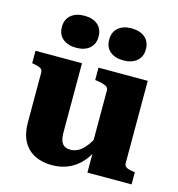

<svg xmlns="http://www.w3.org/2000/svg" viewBox="-111 -839 878 945"><g transform="rotate(15 328.5 -366.0)"><path d="M252 -513V-162Q252 -136 257.5 -119.5Q263 -103 275 -95Q287 -87 307 -87Q329 -87 349 -99Q369 -111 388 -136.5Q407 -162 425 -203L427 -114Q407 -73 379 -45.5Q351 -18 315.5 -4Q280 10 238 10Q187 10 149 -9.5Q111 -29 90.5 -67.5Q70 -106 70 -163V-415Q70 -431 59 -437.5Q48 -444 24 -448L15 -450V-513ZM587 -513V-93Q587 -83 593 -77Q599 -71 610 -68Q621 -65 636 -63L642 -62V0H417V-115L405 -111V-415Q405 -431 390 -437.5Q375 -444 351 -448L336 -450V-513ZM297 -660Q297 -622 272 -600.5Q247 -579 204 -579Q161 -579 135.5 -600.5Q110 -622 110 -660Q110 -699 135.5 -720.5Q161 -742 204 -742Q247 -742 272 -720.5Q297 -699 297 -660ZM538 -660Q538 -622 512.5 -600.5Q487 -579 444 -579Q401 -579 376 -600.5Q351 -622 351 -660Q351 -699 376 -720.5Q401 -742 444 -742Q487 -742 512.5 -720.5Q538 -699 538 -660Z"/></g></svg>

Font: Roboto Serif 36pt
Style: Bold
Weight: 700
Version: Version 1.008